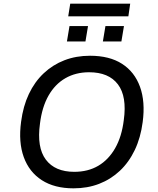

<svg xmlns="http://www.w3.org/2000/svg" viewBox="-20 -1018 859 1047"><path d="M381 9Q277 9 208 -35.5Q139 -80 109.5 -161.5Q80 -243 95 -354Q106 -439 137.5 -505.5Q169 -572 218.5 -618.5Q268 -665 331.5 -689.5Q395 -714 471 -714Q577 -714 645.5 -670Q714 -626 743.5 -544.5Q773 -463 758 -352Q747 -267 715 -200Q683 -133 633.5 -86.5Q584 -40 520.5 -15.5Q457 9 381 9ZM385 -81Q460 -81 516 -114Q572 -147 608 -210Q644 -273 655 -363Q673 -492 623 -558Q573 -624 466 -624Q393 -624 336.5 -591.5Q280 -559 244.5 -496.5Q209 -434 198 -344Q180 -214 230 -147.5Q280 -81 385 -81ZM352 -929 363 -998H690L680 -929ZM345 -792 359 -876H460L446 -792ZM541 -792 555 -876H656L642 -792Z"/></svg>

Font: Nunito Sans 7pt Medium
Style: Italic
Weight: 500
Italic angle: -9°
Designer: Vernon Adams
Foundry: Vernon Adams
Version: Version 3.101;gftools[0.9.27]